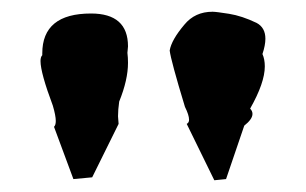

<svg xmlns="http://www.w3.org/2000/svg" viewBox="-20 -733 522 327"><path d="M105 -428 72 -517Q75 -520 75 -527Q75 -536 70 -553Q49 -609 49 -629Q49 -636 52 -639V-642Q52 -710 135 -710Q198 -710 198 -654L197 -643Q198 -635 198 -626Q198 -597 183 -560Q181 -546 181 -535L182 -522L137 -431ZM345 -426 298 -522Q302 -524 302 -529Q302 -537 295 -551Q271 -630 269 -647Q272 -665 294 -691Q312 -713 342 -713Q348 -713 370 -709.5Q392 -706 417 -694Q432 -686 432 -667Q432 -656 427 -641Q431 -632 431 -620Q431 -592 406 -548Q410 -544 410 -539Q410 -530 396 -519L365 -428Z"/></svg>

Font: Xiangcui Kesong Xiangcui Kesong
Style: Regular
Weight: 400
Version: Version 1.501;March 28, 2024;FontCreator 14.0.0.2814 64-bit